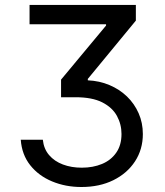

<svg xmlns="http://www.w3.org/2000/svg" viewBox="-20 -747 667 777"><path d="M64 -181.6H153.3Q157.2 -144.5 178.7 -119.4Q200.2 -94.2 234.6 -81.3Q269 -68.4 311 -68.4Q356.4 -68.4 392.8 -83.5Q429.2 -98.6 450.4 -129.2Q471.7 -159.7 471.7 -204.6Q471.7 -244.1 453.1 -278.1Q434.6 -312 393.8 -332.8Q353 -353.5 285.6 -353.5H227.1V-424.8L409.2 -643.6V-648.9H99.6V-727.1H529.8V-663.6L335.4 -427.7V-421.9Q382.3 -419.9 422.9 -402.8Q463.4 -385.7 493.7 -356.7Q523.9 -327.6 541 -288.8Q558.1 -250 558.1 -204.6Q558.1 -142.6 526.4 -94Q494.6 -45.4 438.7 -17.8Q382.8 9.8 309.6 9.8Q245.1 9.8 190.7 -12.9Q136.2 -35.6 102.3 -78.4Q68.4 -121.1 64 -181.6Z"/></svg>

Font: Sahel VF Regular
Style: Regular
Weight: 400
Foundry: Saber Rastikerdar (saber.rastikerdar@gmail.com)
Version: Version 3.4.0